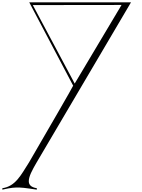

<svg xmlns="http://www.w3.org/2000/svg" viewBox="-178 -790 1207 1627"><path d="M-158 817C-79 799 -57 799 -15 799C22 799 131 817 134 817V805C85 797 66 776 66 745C66 705 95 651 131 589L932 -770H70L442 -64C445 -64 217 330 68 586C-3 698 -47 788 -158 805ZM455 -82 100 -747 852 -748Z"/></svg>

Font: Cantique Normal
Style: Regular
Weight: 400
Designer: Sébastien Hayez
Foundry: Sébastien Hayez & Ariel Martín Pérez
Version: Version 1.000;hotconv 1.0.109;makeotfexe 2.5.65596